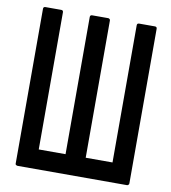

<svg xmlns="http://www.w3.org/2000/svg" viewBox="-85 -851 810 910"><g transform="rotate(10 320.5 -396.0)"><path d="M589 -14H60Q58 -14 54 -16Q53 -16 53 -17Q50 -18 50 -22V-768Q50 -778 60 -778H136Q146 -778 146 -768V-108H275V-768Q275 -778 285 -778H286H362H363Q372 -776 372 -768V-108H501V-768Q501 -778 511 -778H587Q597 -778 597 -768V-24Q597 -20 594 -17Q593 -16 592 -16Q590 -14 589 -14Z"/></g></svg>

Font: Kanalisirung
Style: Regular
Weight: 500
Designer: Peter Wiegel
Foundry: Peter Wiegel
Version: 1.000